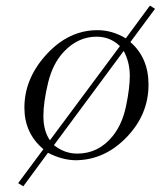

<svg xmlns="http://www.w3.org/2000/svg" viewBox="-20 -553 566 676"><path d="M43.9 91.8 132.8 -27.8Q65.9 -84 65.9 -173.8Q65.9 -276.9 144 -361.8Q222.2 -446.8 323.2 -446.8Q375 -446.8 422.9 -418L507.8 -533.2L525.9 -522L439 -404.8Q502.9 -349.6 502.9 -254.9Q502.9 -149.9 426 -70.1Q349.1 9.8 248 11.2Q200.2 11.2 148.9 -15.1L62 103ZM132.8 -144Q132.8 -92.3 155.8 -59.1L401.9 -390.1V-391.1Q366.7 -424.3 319.8 -423.8Q254.9 -423.8 205.1 -371.1Q166 -330.1 149.4 -262Q132.8 -193.8 132.8 -144ZM169.9 -42Q207 -12.2 252 -12.2Q327.1 -12.2 377 -74.2Q410.2 -115.2 423.6 -178.7Q437 -242.2 437 -286.1Q437 -333 416 -373H415Z"/></svg>

Font: CMU Serif Extra
Style: RomanSlanted
Weight: 500
Italic angle: -9.46001°
Version: Version 0.7.0